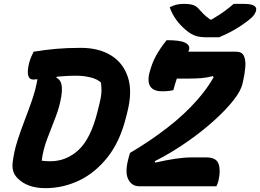

<svg xmlns="http://www.w3.org/2000/svg" viewBox="-20 -969 1353 999"><path d="M1120 -775H1056Q1021 -775 999 -782Q977 -789 953 -808Q888 -860 863 -931Q895 -949 937 -949Q963 -949 981.5 -944Q1000 -939 1013 -924Q1025 -910 1038 -897Q1051 -884 1074 -867H1080Q1123 -892 1150.5 -912.5Q1178 -933 1196 -949H1241Q1285 -949 1300 -940.5Q1315 -932 1313 -918Q1312 -907 1303.5 -894Q1295 -881 1276 -866Q1207 -811 1120 -775ZM882 -500Q858 -494 823 -494Q790 -494 773.5 -507Q757 -520 754 -540.5Q751 -561 756 -584Q770 -640 792 -679.5Q814 -719 847 -760Q917 -760 943 -747Q969 -734 964 -712Q962 -706 960 -700H1208Q1239 -700 1249 -678Q1259 -656 1256.5 -621.5Q1254 -587 1245 -548L1242 -535Q1234 -497 1195 -447.5Q1156 -398 1096.5 -344Q1037 -290 965 -239Q878 -177 785 -130L788 -123Q845 -136 892 -143Q939 -150 977 -150H1054Q1106 -150 1117.5 -115.5Q1129 -81 1117 -31Q1115 -21 1112 -13.5Q1109 -6 1106 0H704Q664 0 646 -39Q628 -78 652 -158L656 -173Q758 -233 849.5 -303.5Q941 -374 1008 -451Q1059 -509 1092 -568L1087 -573Q1058 -565 1028 -562.5Q998 -560 956 -560H900Q896 -547 891 -532Q886 -517 882 -500ZM401 -720Q493 -720 556.5 -681.5Q620 -643 645 -569Q670 -495 643 -388L636 -360Q605 -234 540.5 -152Q476 -70 392 -30Q308 10 216 10Q123 10 72 -41Q54 -59 48.5 -79.5Q43 -100 46 -125Q53 -181 70 -234.5Q87 -288 107.5 -341Q128 -394 146.5 -447.5Q165 -501 175 -557Q159 -555 154 -555Q110 -555 132 -643Q137 -660 142.5 -673.5Q148 -687 155 -700Q217 -710 273 -715Q329 -720 401 -720ZM197 -133Q214 -130 242 -130Q325 -130 388.5 -188.5Q452 -247 487 -387L490 -399Q500 -437 504 -459.5Q508 -482 508 -500Q508 -518 505 -540Q485 -558 450 -566.5Q415 -575 377 -575Q348 -575 323 -573.5Q298 -572 276 -570L273 -565Q294 -555 299.5 -530.5Q305 -506 299 -468Q290 -412 268 -356.5Q246 -301 225 -245Q204 -189 197 -133Z"/></svg>

Font: Recursive Sn Csl St XBd
Style: Italic
Weight: 800
Italic angle: -15°
Version: Version 1.079;hotconv 1.0.112;makeotfexe 2.5.65598; ttfautoh